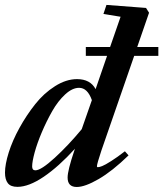

<svg xmlns="http://www.w3.org/2000/svg" viewBox="-28 -745 661 777"><path d="M42.5 11.2Q15.1 11.2 3.7 -3.7Q-7.8 -18.6 -7.8 -46.4Q-7.8 -79.6 7.3 -127.9Q22.5 -176.3 50.8 -227.5Q79.1 -278.8 114.3 -323.2Q149.4 -367.7 194.6 -396.2Q239.7 -424.8 283.7 -424.8Q337.4 -424.8 358.9 -384.3L405.3 -519H319.3V-554.7H417.5L460 -677.2L390.6 -688.5L402.8 -725.1L563 -712.9L575.2 -693.4L527.3 -554.7H612.8V-519H515.1L382.3 -135.7Q364.3 -81.5 364.3 -72.3Q364.3 -68.4 368.2 -68.4Q374 -68.4 385.7 -73Q397.5 -77.6 422.1 -93.3Q446.8 -108.9 477.5 -132.8L492.2 -116.2Q426.3 -52.2 371.1 -20.3Q315.9 11.7 282.7 11.7Q245.6 11.7 245.6 -26.4Q245.6 -55.2 272.5 -134.8L275.4 -143.1Q209 -70.3 148.7 -29.5Q88.4 11.2 42.5 11.2ZM102.1 -71.3Q102.1 -55.7 115.2 -55.7Q138.2 -55.7 193.6 -106.4Q249 -157.2 302.7 -222.2L343.8 -339.8Q326.2 -389.6 292 -389.6Q264.6 -389.6 235.6 -362.8Q206.5 -335.9 183.6 -295.7Q160.6 -255.4 141.6 -210.7Q122.6 -166 112.3 -128.4Q102.1 -90.8 102.1 -71.3Z"/></svg>

Font: Elstob 18pt
Style: Bold Italic
Weight: 700
Italic angle: -20°
Designer: Peter S. Baker
Version: Version 1.015